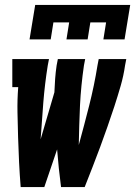

<svg xmlns="http://www.w3.org/2000/svg" viewBox="-20 -760 549 780"><path d="M100 -600 123 -740H509L486 -600H400L411 -669H347L336 -600H250L261 -669H197L186 -600ZM64 0Q60 -50 57.5 -100.5Q55 -151 53.5 -202Q52 -253 51 -304Q50 -355 54 -406H30V-520H179L174 -494Q162 -419 156 -344Q150 -269 145 -194L201 -385Q202 -412 204 -439.5Q206 -467 210 -494L215 -520H326L321 -494Q315 -453 311 -412.5Q307 -372 305 -332Q303 -292 302 -251.5Q301 -211 300 -171Q322 -251 342.5 -332Q363 -413 376 -494L381 -520H493L488 -494Q482 -452 470 -410.5Q458 -369 444.5 -327.5Q431 -286 416.5 -245Q402 -204 387 -163Q372 -122 356 -81.5Q340 -41 324 0H228Q223 -38 219 -76Q215 -114 212 -153L160 0Z"/></svg>

Font: Iosevka Curly Slab Heavy
Style: Italic
Weight: 900
Italic angle: -9°
Monospace: yes
Designer: Belleve Invis
Foundry: Belleve Invis
Version: Version 22.1.2; ttfautohint (v1.8.4)